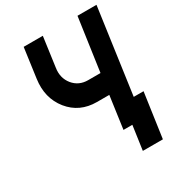

<svg xmlns="http://www.w3.org/2000/svg" viewBox="-202 -822 1011 1103"><g transform="rotate(-30 304.0 -270.0)"><path d="M125 -700 98 -504Q81 -384 149 -299Q217 -215 331 -215H413L383 0H510L608 -700H482L432 -349H350Q289 -349 252 -394Q215 -440 225 -504L252 -700ZM419 160H552L594 -135H461Z"/></g></svg>

Font: Unageo
Style: Bold-Italic
Weight: 700
Designer: Richard Sepsi
Foundry: Richard Sepsi
Version: Version 2.000